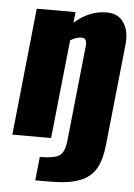

<svg xmlns="http://www.w3.org/2000/svg" viewBox="-55 -631 608 870"><g transform="rotate(5 249.0 -196.0)"><path d="M138.7 197.3H204.6C261.9 197.3 307 190.9 340.1 178.2C373.1 165.5 397.5 145.7 413.3 118.7C429.1 91.6 439.5 54 444.3 5.9L492.2 -449.2C493.2 -458 493.7 -466.5 493.7 -474.6C493.7 -505.2 486.8 -530.6 473.1 -550.8C455.9 -576.2 429.9 -588.9 395 -588.9C342.3 -588.9 293.6 -569 249 -529.3L253.9 -578.1H77.6L17.1 0H193.4L240.7 -448.7C258.6 -459.1 274.6 -464.7 288.6 -465.3C299.3 -465.7 306.5 -462.8 310.1 -456.8C313.6 -450.8 314.8 -441.2 313.5 -428.2L268.1 4.9C264.5 39.7 255.1 62.6 240 73.5C224.9 84.4 194.8 89.8 149.9 89.8Z"/></g></svg>

Font: Oswald
Style: Heavy
Weight: 800
Designer: Vernon Adams
Foundry: Vernon Adams
Version: 3.0; ttfautohint (v0.95.6-bc232) -l 8 -r 50 -G 200 -x 0 -w "